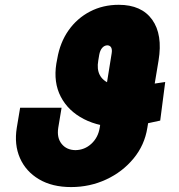

<svg xmlns="http://www.w3.org/2000/svg" viewBox="-20 -757 732 787"><path d="M657.2 -420.9 636.7 -262.7Q583.5 -251 554.9 -245.1Q526.4 -239.3 510.3 -237.5Q494.1 -235.8 477.5 -235.4Q388.2 -235.8 323.7 -269Q259.3 -302.2 229 -360.8Q198.7 -419.4 210.9 -496.1L214.8 -516.6Q226.1 -583 261 -632.6Q295.9 -682.1 348.9 -709.7Q401.9 -737.3 466.8 -737.3Q560.1 -737.3 603.8 -676.3Q647.5 -615.2 629.9 -508.8L584 -233.4Q572.8 -162.1 527.3 -107.2Q481.9 -52.2 415 -21.2Q348.1 9.8 271.5 9.8Q193.8 9.8 139.9 -22.2Q85.9 -54.2 61.8 -109.1Q37.6 -164.1 48.8 -233.4L62.5 -315.4H232.4L218.8 -233.4Q212.4 -192.4 232.7 -167.2Q252.9 -142.1 289.1 -141.6Q326.7 -142.1 354.5 -167.7Q382.3 -193.4 388.7 -233.4L437.5 -537.1Q440.4 -553.2 435.8 -562Q431.2 -570.8 419.9 -571.3Q407.7 -570.8 398.9 -560.8Q390.1 -550.8 386.7 -532.2L382.8 -508.8Q376.5 -473.6 388.9 -449.7Q401.4 -425.8 431.2 -414.1Q460.9 -402.3 505.9 -402.3Q517.6 -402.3 521.2 -402.1Q524.9 -401.9 534.4 -402.8Q543.9 -403.8 571.3 -408Q598.6 -412.1 657.2 -420.9Z"/></svg>

Font: Inter 16pt Black
Style: Italic
Weight: 900
Italic angle: -9.3988°
Version: Version 4.001;git-66647c0bb